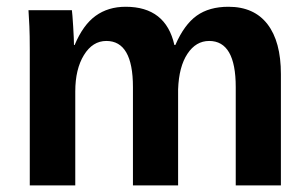

<svg xmlns="http://www.w3.org/2000/svg" viewBox="-20 -559 929 579"><path d="M380.9 0V-296.4Q380.9 -435.5 300.8 -435.5Q259.3 -435.5 233.2 -393.1Q207 -350.6 207 -283.2V0H69.8V-410.2Q69.8 -452.6 68.6 -479.7Q67.4 -506.8 65.9 -528.3H196.8Q198.2 -519 200.7 -478.8Q203.1 -438.5 203.1 -423.3H205.1Q230.5 -483.9 268.3 -511.2Q306.2 -538.6 358.9 -538.6Q480 -538.6 505.9 -423.3H508.8Q535.6 -484.9 573.2 -511.7Q610.8 -538.6 668.9 -538.6Q746.1 -538.6 786.6 -486.1Q827.1 -433.6 827.1 -335.4V0H690.9V-296.4Q690.9 -435.5 610.8 -435.5Q570.8 -435.5 545.2 -396.7Q519.5 -357.9 517.1 -289.6V0Z"/></svg>

Font: TypoPRO Liberation Sans
Style: Bold
Weight: 700
Designer: Steve Matteson
Foundry: Ascender Corporation
Version: Version 2.00.1